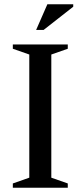

<svg xmlns="http://www.w3.org/2000/svg" viewBox="-20 -878 377 898"><path d="M297 -20V0H40V-20L117 -47V-623L40 -650V-670H297V-650L220 -623V-47ZM149 -738 201.5 -858H322.5V-846.5L184 -738Z"/></svg>

Font: Newsreader Text Medium
Style: Regular
Weight: 500
Designer: Hugues Gentile
Foundry: Production Type
Version: Version 1.002